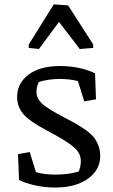

<svg xmlns="http://www.w3.org/2000/svg" viewBox="-20 -840 514 871"><path d="M278.8 -303.2Q380.4 -251.5 407.5 -214.6Q434.6 -177.7 434.6 -132.3Q434.6 -68.8 378.7 -29.1Q322.8 10.7 230.5 10.7Q180.7 10.7 137.2 0.5Q93.8 -9.8 66.4 -23.4L61.5 -140.6L114.7 -150.4L143.1 -59.1Q162.1 -53.2 185.1 -50.5Q208 -47.9 231.4 -47.9Q257.8 -47.9 283.9 -51Q310.1 -54.2 336.9 -61.5Q341.8 -71.8 344.2 -84.7Q346.7 -97.7 346.7 -109.9Q346.7 -144.5 315.4 -172.1Q284.2 -199.7 194.3 -247.1Q113.3 -289.6 85.4 -323.2Q57.6 -356.9 57.6 -400.4Q57.6 -461.4 108.9 -501Q160.2 -540.5 254.4 -540.5Q298.3 -540.5 339.8 -531.5Q381.3 -522.5 411.1 -507.3L415.5 -389.6L362.3 -379.9L333.5 -472.2Q314 -477.5 292 -479.7Q270 -481.9 251.5 -481.9Q225.6 -481.9 201.2 -478.3Q176.8 -474.6 156.2 -468.3Q151.9 -460.4 148.7 -448Q145.5 -435.5 145.5 -422.4Q145.5 -396 167.7 -372.8Q189.9 -349.6 278.8 -303.2ZM402.8 -622.6 341.8 -617.7 247.6 -740.7 156.7 -617.7 110.4 -622.6V-638.2L224.1 -820.3L289.1 -815.4L402.8 -638.2Z"/></svg>

Font: Noticia Text
Style: Regular
Weight: 400
Designer: JM Sole
Foundry: JM Sole
Version: Version 1.003